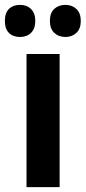

<svg xmlns="http://www.w3.org/2000/svg" viewBox="-46 -769 352 789"><path d="M199 0H63V-547H199ZM-26 -683Q-26 -716 -9 -732.5Q8 -749 36 -749Q64 -749 81.5 -732Q99 -715 99 -683Q99 -651 81.5 -634Q64 -617 36 -617Q8 -617 -9 -633.5Q-26 -650 -26 -683ZM159 -683Q159 -716 177 -732.5Q195 -749 223 -749Q250 -749 268 -732Q286 -715 286 -683Q286 -651 268 -634Q250 -617 223 -617Q195 -617 177 -634Q159 -651 159 -683Z"/></svg>

Font: Noto Sans Arabic Cond
Style: Bold
Weight: 700
Width: 3
Designer: Monotype Design Team, Nadine Chahine, Nizar Qandah and Khaled Hosny
Foundry: Monotype Imaging Inc.
Version: Version 2.012; ttfautohint (v1.8.4.7-5d5b)